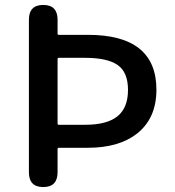

<svg xmlns="http://www.w3.org/2000/svg" viewBox="-20 -757 708 777"><path d="M155 0Q97 0 97 -60V-677Q97 -737 155 -737Q213 -737 213 -677V-621Q213 -616 218 -616H336Q613 -616 613 -394Q613 -278 534 -216Q461 -159 336 -159H218Q213 -159 213 -154V-60Q213 0 155 0ZM213 -257Q213 -252 218 -252H324Q413 -252 455.5 -286.5Q498 -321 498 -393Q498 -465 456 -494Q414 -523 324 -523H218Q213 -523 213 -518Z"/></svg>

Font: Resource Han Rounded CN Medium
Style: Regular
Weight: 500
Designer: Cyano Hao (round all glyphs); Ryoko NISHIZUKA 西塚涼子 (kana, bopomofo & ideographs); Paul D. Hunt (Latin, Greek & Cyrillic)
Foundry: Cyano Hao
Version: 0.990